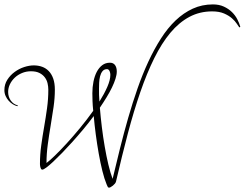

<svg xmlns="http://www.w3.org/2000/svg" viewBox="-20 -776 1115 875"><path d="M191.9 -33.2Q205.6 -43 230 -66.7Q254.4 -90.3 284.2 -122.8Q314 -155.3 345.5 -193.6Q377 -231.9 404.8 -271Q402.3 -295.4 401.6 -315.7Q400.9 -335.9 400.9 -351.1Q400.9 -378.9 406 -404.3Q411.1 -429.7 421.1 -448.7Q431.2 -467.8 446 -479Q460.9 -490.2 481 -490.2Q496.6 -490.2 504.4 -479.2Q512.2 -468.3 512.2 -450.2Q512.2 -435.5 506.3 -417Q500.5 -398.4 490.2 -377.2Q480 -356 465.8 -332.8Q451.7 -309.6 435.1 -285.2Q438.5 -243.2 444.1 -197.3Q449.7 -151.4 457.3 -107.7Q464.8 -64 473.9 -25.9Q482.9 12.2 493.2 39.1Q509.3 -29.3 526.9 -99.6Q544.4 -169.9 564.2 -238.8Q584 -307.6 606.7 -372.6Q629.4 -437.5 656 -494.9Q682.6 -552.2 713.4 -600.3Q744.1 -648.4 780.3 -682.9Q816.4 -717.3 858.6 -736.6Q900.9 -755.9 950.2 -755.9Q979 -755.9 1000.5 -745.8Q1022 -735.8 1037.1 -720.9Q1052.2 -706.1 1061.5 -688Q1070.8 -669.9 1075.2 -653.8L1070.8 -650.9Q1066.9 -655.8 1059.1 -668Q1051.3 -680.2 1037.1 -692.6Q1022.9 -705.1 1001 -714.6Q979 -724.1 946.8 -724.1Q890.1 -724.1 843 -699Q795.9 -673.8 756.3 -626.5Q716.8 -579.1 683.1 -511Q649.4 -442.9 619.6 -356.7Q589.8 -270.5 562.7 -168Q535.6 -65.4 508.8 50.8Q507.8 55.7 503.7 60.8Q499.5 65.9 494.6 69.8Q489.7 73.7 484.9 76.4Q480 79.1 478 79.1Q475.6 79.1 474.1 78.6Q472.7 78.1 471.7 76.7Q470.7 75.2 469.5 72.3Q468.3 69.3 465.8 64Q455.6 39.6 446.5 2.9Q437.5 -33.7 429.9 -76.2Q422.4 -118.7 416.5 -163.1Q410.6 -207.5 407.2 -247.1Q384.3 -216.3 359.4 -186.5Q334.5 -156.7 310.1 -129.6Q285.6 -102.5 263.2 -79.3Q240.7 -56.2 222.4 -39.1Q204.1 -22 191.2 -12.5Q178.2 -2.9 172.9 -2.9Q168.9 -2.9 167 -6.3Q165 -9.8 163.8 -14.4Q162.6 -19 162.4 -23.2Q162.1 -27.3 162.1 -28.8Q162.1 -71.8 168 -114Q173.8 -156.2 181.2 -198.2Q188.5 -240.2 194.3 -282.2Q200.2 -324.2 200.2 -367.2Q200.2 -381.3 196.8 -396.2Q193.4 -411.1 184.3 -423.3Q175.3 -435.5 159.9 -443.4Q144.5 -451.2 121.1 -451.2Q99.1 -451.2 80.1 -443.1Q61 -435.1 47.1 -421.9Q33.2 -408.7 25.1 -391.8Q17.1 -375 17.1 -356.9Q17.1 -334.5 29.3 -317.4Q41.5 -300.3 61 -295.9L60.1 -292Q49.8 -293.9 39.1 -300.5Q28.3 -307.1 19.5 -316.9Q10.7 -326.7 5.4 -338.9Q0 -351.1 0 -365.2Q0 -391.6 13.4 -412.6Q26.9 -433.6 46.9 -448.2Q66.9 -462.9 90.3 -470.5Q113.8 -478 133.8 -478Q154.3 -478 171.9 -471.7Q189.5 -465.3 202.4 -451.9Q215.3 -438.5 222.7 -417.5Q230 -396.5 230 -367.2Q230 -329.6 224.1 -288.3Q218.3 -247.1 210.9 -204.1Q203.6 -161.1 197.8 -117.9Q191.9 -74.7 191.9 -33.2ZM431.2 -372.1Q431.2 -358.4 431.4 -343.5Q431.6 -328.6 433.1 -313Q455.1 -348.1 469 -379.9Q482.9 -411.6 482.9 -435.1Q482.9 -438.5 482.2 -442.9Q481.4 -447.3 479.7 -451.2Q478 -455.1 475.1 -458Q472.2 -460.9 467.8 -460.9Q454.6 -460.9 447 -451.4Q439.5 -441.9 436 -428Q432.6 -414.1 431.9 -398.9Q431.2 -383.8 431.2 -372.1Z"/></svg>

Font: Stalemate
Style: Regular
Weight: 400
Designer: Astigmatic (AOETI)
Foundry: Astigmatic (AOETI)
Version: Version 001.000